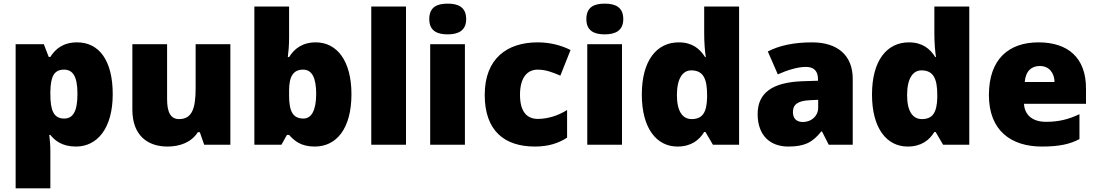

<svg xmlns="http://www.w3.org/2000/svg" viewBox="-20 -862 6035 1056"><path d="M404 -629C327 -629 284 -592 257 -549H248L221 -619H66V174H257V-28C257 -67 254 -95 251 -120H257C281 -90 320 -56 398 -56C514 -56 600 -155 600 -344C600 -528 526 -629 404 -629ZM332 -479C380 -479 406 -443 406 -346C406 -248 381 -210 333 -210C274 -210 257 -257 257 -345V-360C259 -439 276 -479 332 -479Z M1247 -619H1056V-377C1056 -267 1037 -207 965 -207C918 -207 899 -245 899 -317V-619H708V-259C708 -117 792 -56 901 -56C969 -56 1033 -79 1068 -135H1079L1103 -66H1247Z M1570 -654V-826H1379V-66H1528L1558 -120H1570C1598 -89 1633 -56 1711 -56C1831 -56 1913 -155 1913 -344C1913 -529 1832 -629 1717 -629C1642 -629 1598 -593 1570 -548H1563C1567 -579 1570 -615 1570 -654ZM1647 -479C1696 -479 1719 -434 1719 -346C1719 -257 1694 -210 1649 -210C1590 -210 1570 -251 1570 -337V-364C1570 -443 1594 -479 1647 -479Z M2213 -66V-826H2022V-66Z M2442 -842C2386 -842 2341 -825 2341 -757C2341 -691 2386 -673 2442 -673C2497 -673 2544 -691 2544 -757C2544 -825 2497 -842 2442 -842ZM2537 -619H2346V-66H2537Z M2922 -56C2998 -56 3053 -75 3099 -105V-257C3050 -226 2993 -208 2938 -208C2880 -208 2840 -245 2840 -341C2840 -434 2879 -479 2937 -479C2979 -479 3016 -466 3062 -446L3118 -587C3066 -613 3005 -629 2937 -629C2770 -629 2646 -541 2646 -340C2646 -143 2754 -56 2922 -56Z M3306 -842C3250 -842 3205 -825 3205 -757C3205 -691 3250 -673 3306 -673C3361 -673 3408 -691 3408 -757C3408 -825 3361 -842 3306 -842ZM3401 -619H3210V-66H3401Z M3706 -56C3782 -56 3826 -92 3853 -136H3860L3901 -66H4045V-826H3853V-678C3853 -631 3857 -576 3862 -548H3858C3829 -594 3787 -629 3713 -629C3593 -629 3510 -531 3510 -342C3510 -155 3592 -56 3706 -56ZM3784 -207C3736 -207 3703 -247 3703 -339C3703 -432 3736 -475 3782 -475C3849 -475 3869 -427 3869 -340V-325C3867 -245 3845 -207 3784 -207Z M4447 -629C4347 -629 4267 -612 4203 -579L4258 -453C4312 -477 4368 -494 4412 -494C4453 -494 4479 -475 4479 -426V-418L4387 -415C4231 -408 4147 -353 4147 -235C4147 -114 4219 -56 4315 -56C4407 -56 4450 -80 4497 -139H4501L4538 -66H4670V-429C4670 -557 4587 -629 4447 -629ZM4436 -311 4480 -313V-270C4480 -223 4442 -191 4396 -191C4363 -191 4341 -208 4341 -246C4341 -286 4366 -308 4436 -311Z M4972 -56C5048 -56 5092 -92 5119 -136H5126L5167 -66H5311V-826H5119V-678C5119 -631 5123 -576 5128 -548H5124C5095 -594 5053 -629 4979 -629C4859 -629 4776 -531 4776 -342C4776 -155 4858 -56 4972 -56ZM5050 -207C5002 -207 4969 -247 4969 -339C4969 -432 5002 -475 5048 -475C5115 -475 5135 -427 5135 -340V-325C5133 -245 5111 -207 5050 -207Z M5692 -629C5529 -629 5419 -538 5419 -339C5419 -142 5543 -56 5710 -56C5806 -56 5864 -69 5917 -97V-234C5856 -205 5802 -192 5733 -192C5655 -192 5615 -233 5612 -291H5953V-376C5953 -545 5853 -629 5692 -629ZM5699 -499C5751 -499 5779 -460 5780 -411H5616C5621 -472 5654 -499 5699 -499Z"/></svg>

Font: Noto Sans Malayalam UI Black
Style: Regular
Weight: 900
Designer: Jelle Bosma - Monotype Design Team
Foundry: Monotype Imaging Inc.
Version: Version 2.104